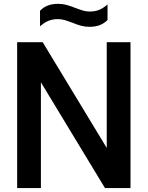

<svg xmlns="http://www.w3.org/2000/svg" viewBox="-20 -954 749 974"><path d="M521.5 -740H642V0H512.5L187.5 -536.5V0H67V-740H196.5L521.5 -203.5ZM346.5 -839Q321 -848.5 305.8 -852.8Q290.5 -857 273.5 -857Q246.5 -857 225.5 -848.2Q204.5 -839.5 183 -820.5V-899.5Q200.5 -917.5 222.8 -926Q245 -934.5 275 -934.5Q297.5 -934.5 317 -929.2Q336.5 -924 363 -913.5Q388 -904 403.2 -899.8Q418.5 -895.5 435 -895.5Q462.5 -895.5 483.5 -904.2Q504.5 -913 525.5 -931.5V-852.5Q508 -835 485.8 -826.5Q463.5 -818 433.5 -818Q411.5 -818 392 -823.2Q372.5 -828.5 346.5 -839Z"/></svg>

Font: Encode Sans Semi Condensed SmBd
Style: Regular
Weight: 600
Width: 4
Designer: Multiple Designers
Foundry: Impallari Type
Version: Version 2.000